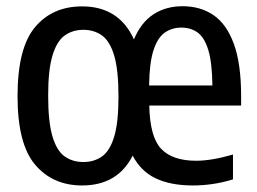

<svg xmlns="http://www.w3.org/2000/svg" viewBox="-20 -572 805 602"><path d="M237.5 9.5Q145.5 9.5 90.2 -55.5Q35 -120.5 35 -270.5Q35 -421.5 89.8 -486.8Q144.5 -552 237.5 -552Q353 -552 400 -448.5Q422 -501.5 461 -527Q500 -552.5 552.5 -552.5Q608.5 -552.5 649.5 -524.5Q690.5 -496.5 713.2 -434.5Q736 -372.5 736 -270.5V-241H448Q450 -142.5 485.5 -105.2Q521 -68 595 -68Q643.5 -68 710.5 -87.5V-9.5Q675.5 1 645 5.2Q614.5 9.5 585 9.5Q515.5 9.5 468.8 -12.5Q422 -34.5 396 -84Q348.5 9.5 237.5 9.5ZM548.5 -485.5Q519.5 -485.5 497 -470Q474.5 -454.5 461.5 -415.2Q448.5 -376 447.5 -304H646Q645 -377 632.8 -416.2Q620.5 -455.5 599 -470.5Q577.5 -485.5 548.5 -485.5ZM241.5 -64Q275 -64 299.8 -81.5Q324.5 -99 338 -143.5Q351.5 -188 351.5 -269Q351.5 -352.5 338 -397.8Q324.5 -443 299.8 -460.8Q275 -478.5 241.5 -478.5Q208 -478.5 183.2 -461Q158.5 -443.5 144.8 -398.8Q131 -354 131 -272.5Q131 -189.5 144.5 -144.2Q158 -99 182.8 -81.5Q207.5 -64 241.5 -64Z"/></svg>

Font: Encode Sans Condensed Medium
Style: Regular
Weight: 500
Width: 3
Designer: Multiple Designers
Foundry: Impallari Type
Version: Version 3.000; ttfautohint (v1.8.3) -l 8 -r 50 -G 200 -x 14 